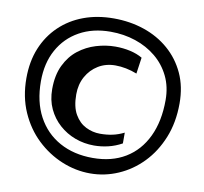

<svg xmlns="http://www.w3.org/2000/svg" viewBox="-96 -905 1210 1139"><g transform="rotate(10 509.0 -336.0)"><path d="M519 129Q431 129 347.5 94.5Q264 60 196.5 -4Q129 -68 89 -159Q49 -250 49 -362Q49 -463 82 -543.5Q115 -624 175.5 -682Q236 -740 318 -770.5Q400 -801 499 -801Q597 -801 682.5 -772Q768 -743 832.5 -687Q897 -631 933.5 -552Q970 -473 970 -372Q970 -257 932.5 -164.5Q895 -72 831.5 -6.5Q768 59 687 94Q606 129 519 129ZM518 36Q632 36 714 -13.5Q796 -63 840.5 -156Q885 -249 885 -377Q885 -457 854 -520.5Q823 -584 769 -628.5Q715 -673 644.5 -696.5Q574 -720 494 -720Q387 -720 306.5 -675Q226 -630 181.5 -549Q137 -468 137 -359Q137 -236 184.5 -147.5Q232 -59 318 -11.5Q404 36 518 36ZM513 -38Q453 -38 399 -58Q345 -78 302.5 -116Q260 -154 235.5 -206.5Q211 -259 211 -325Q211 -409 240 -469Q269 -529 316.5 -566Q364 -603 422 -620.5Q480 -638 538 -638Q584 -638 626.5 -628.5Q669 -619 701 -600L687 -502Q654 -515 621 -521.5Q588 -528 557 -528Q499 -528 454 -500.5Q409 -473 383 -426Q357 -379 357 -319Q357 -244 383 -199Q409 -154 450 -133.5Q491 -113 536 -113Q577 -113 611.5 -120.5Q646 -128 680 -145V-80Q640 -58 597.5 -48Q555 -38 513 -38Z"/></g></svg>

Font: Marhey SemiBold
Style: Regular
Weight: 600
Designer: Nur Syamsi & Bustanul Arifin
Foundry: Namelatype
Version: Version 1.000; ttfautohint (v1.8.4.7-5d5b)